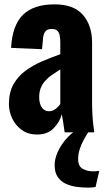

<svg xmlns="http://www.w3.org/2000/svg" viewBox="-20 -608 489 882"><path d="M151 10Q109 10 80 -11Q51 -32 36 -64Q21 -96 21 -130Q21 -184 42 -221Q63 -258 97 -283Q131 -308 173 -326Q215 -344 257 -359V-413Q257 -432 254 -446Q251 -460 242.5 -467.5Q234 -475 218 -475Q202 -475 193.5 -468.5Q185 -462 181 -449.5Q177 -437 177 -422L173 -382L31 -388Q36 -490 84.5 -539Q133 -588 231 -588Q319 -588 361 -539.5Q403 -491 403 -412V-143Q403 -109 404.5 -82.5Q406 -56 408.5 -35.5Q411 -15 413 0H277Q274 -22 270 -48Q266 -74 264 -83Q254 -47 226 -18.5Q198 10 151 10ZM206 -97Q217 -97 226.5 -102Q236 -107 244 -115Q252 -123 257 -130V-289Q236 -276 218 -263.5Q200 -251 187 -236Q174 -221 167 -203Q160 -185 160 -162Q160 -132 172 -114.5Q184 -97 206 -97ZM386 254Q360 254 333 250.5Q306 247 283 236.5Q260 226 245.5 205.5Q231 185 231 151Q231 123 243.5 94Q256 65 275.5 40.5Q295 16 316 0H385Q374 17 363 37.5Q352 58 345.5 79.5Q339 101 339 123Q339 156 360 167.5Q381 179 406 179Q414 179 422 178.5Q430 178 436 177L419 251Q413 252 404 253Q395 254 386 254Z"/></svg>

Font: Oswald SemiBold
Style: Regular
Weight: 600
Designer: Vernon Adams
Foundry: Vernon Adams
Version: Version 4.103;gftools[0.9.33.dev8+g029e19f]